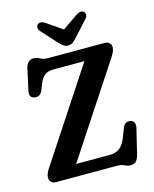

<svg xmlns="http://www.w3.org/2000/svg" viewBox="-134 -998 886 1103"><g transform="rotate(-15 309.0 -446.0)"><path d="M558.5 -612 203 -71H400Q436.5 -71 459.8 -87Q483 -103 500 -145L522.5 -203Q530.5 -220 541.5 -225.8Q552.5 -231.5 567.5 -228.5Q582.5 -225.5 589 -212.5Q595.5 -199.5 590.5 -180L554.5 -31.5Q547.5 -6 536.8 5.8Q526 17.5 504.5 17.5Q485.5 17.5 469.2 8.8Q453 0 426.5 0H64.5Q46 0 36 -10.2Q26 -20.5 26 -37.5Q26 -49 31.5 -62Q37 -75 47 -90L401.5 -629H218.5Q186.5 -629 167.2 -615.8Q148 -602.5 135 -571.5L119 -531Q111 -512 98.8 -505.5Q86.5 -499 71.5 -502Q38.5 -508 46 -544L73.5 -671.5Q84 -720.5 122.5 -720.5Q143 -720.5 159.5 -710.2Q176 -700 203.5 -700H540Q558.5 -700 568.8 -690Q579 -680 579 -664Q579 -643 558.5 -612ZM390.5 -774.5Q376.5 -759 364.8 -749.5Q353 -740 335.5 -740Q317.5 -740 305.8 -749.5Q294 -759 279.5 -774.5L200 -862Q189 -874 190 -885.2Q191 -896.5 197.5 -902.5Q214.5 -917 242.5 -899L335 -835L428 -899Q456 -917 472.5 -902.5Q479 -896.5 480 -885.2Q481 -874 470 -862Z"/></g></svg>

Font: Fraunces 72pt SuperSoft SemiBold
Style: Regular
Weight: 600
Version: Version 1.000;[b76b70a41]